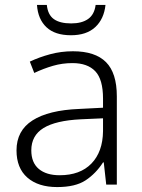

<svg xmlns="http://www.w3.org/2000/svg" viewBox="-20 -749 576 779"><path d="M276 -541Q366 -541 410 -497Q454 -453 454 -358V0H411L401 -90H398Q369 -45 327.5 -17.5Q286 10 212 10Q135 10 91 -28.5Q47 -67 47 -139Q47 -219 112 -260.5Q177 -302 301 -307L398 -312V-349Q398 -427 366.5 -460Q335 -493 274 -493Q233 -493 195 -482Q157 -471 119 -453L101 -499Q139 -517 183.5 -529Q228 -541 276 -541ZM308 -265Q206 -260 156.5 -229.5Q107 -199 107 -139Q107 -89 137.5 -63.5Q168 -38 222 -38Q305 -38 351 -85.5Q397 -133 398 -217V-269ZM408 -729Q402 -672 366.5 -639Q331 -606 268 -606Q203 -606 168.5 -638.5Q134 -671 130 -729H170Q174 -689 198.5 -671.5Q223 -654 269 -654Q312 -654 337.5 -672Q363 -690 368 -729Z"/></svg>

Font: Noto Sans Lao Looped Light
Style: Regular
Weight: 300
Designer: Mark Frömberg, Ben Mitchell
Foundry: The Fontpad Ltd
Version: Version 1.002; ttfautohint (v1.8.4.7-5d5b)